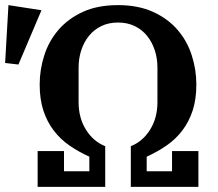

<svg xmlns="http://www.w3.org/2000/svg" viewBox="-37 -730 852 750"><path d="M-17 -484 -4 -710 125 -690 35 -478ZM110 -140H213V-61H312V-118Q270 -137 234.5 -161.5Q199 -186 173 -220Q147 -254 132.5 -298Q118 -342 118 -400Q118 -458 136 -514Q154 -570 191.5 -613.5Q229 -657 286.5 -683.5Q344 -710 424 -710Q503 -710 561 -683.5Q619 -657 656.5 -613.5Q694 -570 712 -514Q730 -458 730 -400Q730 -342 715.5 -298Q701 -254 675 -220Q649 -186 613.5 -161.5Q578 -137 536 -118V-61H635V-140H738V0H474V-159Q520 -177 549 -223Q578 -269 578 -331V-466Q578 -502 567.5 -534Q557 -566 537.5 -590Q518 -614 489.5 -628Q461 -642 424 -642Q387 -642 358.5 -628Q330 -614 310.5 -590Q291 -566 280.5 -534Q270 -502 270 -466V-331Q270 -269 299 -223Q328 -177 374 -159V0H110Z"/></svg>

Font: IBM Plex Serif SmBld
Style: Regular
Weight: 600
Designer: Mike Abbink, Paul van der Laan, Pieter van Rosmalen
Foundry: Bold Monday
Version: Version 3.001